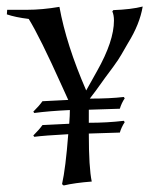

<svg xmlns="http://www.w3.org/2000/svg" viewBox="-20 -553 485 588"><path d="M252 -177Q309 -177 359 -183L362 -179Q352 -164 347 -147L252 -144Q252 -39 261 3Q209 7 175 15L170 11Q181 -38 189 -142Q115 -138 85 -134L82 -138Q101 -157 110 -170L192 -174Q194 -200 194 -216Q130 -213 85 -207L82 -211Q101 -230 110 -243L189 -247Q182 -262 169 -291Q102 -440 68 -495Q27 -500 1 -509L2 -523Q17 -523 63 -523Q109 -523 162 -532Q183 -416 244 -276L277 -335Q329 -427 329 -490Q329 -507 324 -518L327 -522Q382 -524 417 -533Q408 -479 372 -421Q359 -399 351.5 -385.5Q344 -372 326.5 -348Q309 -324 302 -315Q268 -267 255 -251Q317 -251 359 -256L362 -252Q352 -237 347 -220L252 -217Z"/></svg>

Font: Almendra
Style: Italic
Weight: 400
Italic angle: -12°
Designer: Ana Sanfelippo
Foundry: Ana Sanfelippo
Version: Version 1.004